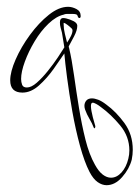

<svg xmlns="http://www.w3.org/2000/svg" viewBox="-20 -259 410 564"><path d="M243 246Q228 217 215 169.5Q202 122 192.5 68.5Q183 15 177 -31Q171 -77 169 -102Q157 -84 137.5 -56.5Q118 -29 94.5 -8Q71 13 46 13Q10 13 10 -23Q10 -48 26 -84.5Q42 -121 68 -156.5Q94 -192 123.5 -215.5Q153 -239 180 -239Q192 -239 204.5 -232.5Q217 -226 217 -212Q217 -206 213 -206Q210 -206 208 -212Q207 -216 203 -217Q199 -218 195 -218H184Q180 -218 175.5 -218Q171 -218 167 -216Q145 -211 122.5 -189.5Q100 -168 82 -138Q64 -108 53 -78Q42 -48 42 -27Q42 -18 45 -10Q48 -2 59 -2Q72 -2 88 -16Q104 -30 120.5 -50.5Q137 -71 150 -90.5Q163 -110 169 -120Q167 -131 165.5 -141.5Q164 -152 162 -163Q160 -171 158 -178Q156 -185 156 -193Q156 -206 166 -206Q173 -206 185.5 -201.5Q198 -197 203 -192Q207 -188 207 -183Q207 -170 197.5 -152Q188 -134 182 -123V-120Q183 -120 183 -118Q191 -84 197.5 -37.5Q204 9 212 58Q220 107 231 151Q242 195 259 225Q270 245 282 254Q294 263 306 263Q323 263 337 247.5Q351 232 357 207Q360 195 360 183Q360 142 333 109.5Q306 77 277 56Q276 55 269.5 50.5Q263 46 256.5 43.5Q250 41 248 46Q244 58 259 108Q261 113 259 116.5Q257 120 255 115Q251 104 243 90.5Q235 77 230 63Q229 60 228.5 57.5Q228 55 228 52Q228 43 233.5 36.5Q239 30 250 30Q258 30 268.5 34Q279 38 292 48Q321 69 345.5 102.5Q370 136 370 181Q370 195 367 210Q360 237 339 261Q318 285 293 285Q280 285 267 276Q254 267 243 246ZM177 -134Q182 -141 187.5 -151.5Q193 -162 193 -170Q193 -173 190 -176Q187 -179 179.5 -185Q172 -191 167 -192V-187Q167 -174 170.5 -160Q174 -146 177 -134Z"/></svg>

Font: Fuggles
Style: Regular
Weight: 400
Designer: Rob Leuschke
Foundry: Robert E. Leuschke
Version: Version 1.100; ttfautohint (v1.8.3)